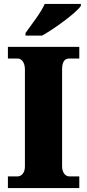

<svg xmlns="http://www.w3.org/2000/svg" viewBox="-20 -951 440 971"><path d="M109 -784V-771H193C259 -808 365 -886 389 -921V-931H206C187 -886 136 -823 109 -784ZM20 0H381V-59H330C311 -59 294 -78 294 -110V-599C294 -639 307 -655 330 -655H381V-714H20V-655H70C86 -655 106 -639 106 -600V-108C106 -75 86 -59 70 -59H20Z"/></svg>

Font: Noto Serif Tamil SemiCondensed Black
Style: Italic
Weight: 900
Width: 4
Italic angle: -12°
Designer: Indian Type Foundry, Tom Grace, and the Monotype Design Team
Foundry: Monotype Imaging Inc.
Version: Version 2.003